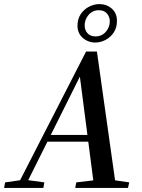

<svg xmlns="http://www.w3.org/2000/svg" viewBox="-54 -919 695 939"><path d="M-34 0 -29 -27 55 -39H75L163 -27L158 0ZM25 0 367 -667H420L514 0H407L335 -557H343L340 -551L65 0ZM167 -226 172 -259H430L429 -226ZM314 0 319 -27 437 -41H482L578 -27L572 0ZM412 -711Q377 -711 351 -733.5Q325 -756 325 -793Q325 -826 340.5 -849.5Q356 -873 381 -886Q406 -899 432 -899Q467 -899 492.5 -877Q518 -855 518 -817Q518 -784 502.5 -760.5Q487 -737 462.5 -724Q438 -711 412 -711ZM413 -741Q444 -741 463.5 -763.5Q483 -786 483 -815Q483 -836 469.5 -852.5Q456 -869 429 -869Q399 -869 379.5 -846.5Q360 -824 360 -795Q360 -772 374 -756.5Q388 -741 413 -741Z"/></svg>

Font: Source Serif 4 48pt SemiBold
Style: Italic
Weight: 600
Italic angle: -12°
Designer: Frank Grießhammer
Foundry: Adobe Systems Incorporated
Version: Version 4.004;hotconv 1.0.116;makeotfexe 2.5.65601